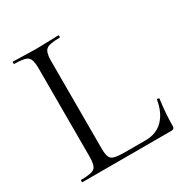

<svg xmlns="http://www.w3.org/2000/svg" viewBox="-148 -744 829 862"><g transform="rotate(-30 266.5 -312.5)"><path d="M185 -543V-85Q185 -44 199.5 -32.5Q214 -21 266 -21H374Q431 -21 465.5 -56.5Q500 -92 510 -154Q510 -155 513 -155.5Q516 -156 519 -155Q522 -154 522 -152Q512 -78 512 -15Q512 0 497 0H35Q33 0 33 -6Q33 -12 35 -12Q89 -12 104.5 -24.5Q120 -37 120 -81V-544Q120 -587 104.5 -600Q89 -613 35 -613Q33 -613 33 -619Q33 -625 35 -625Q50 -625 89 -623.5Q128 -622 152 -622Q178 -622 217 -623.5Q256 -625 270 -625Q273 -625 273 -619Q273 -613 270 -613Q216 -613 200.5 -599.5Q185 -586 185 -543Z"/></g></svg>

Font: Cormorant SC
Style: Regular
Weight: 400
Designer: Christian Thalmann (Catharsis Fonts)
Version: Version 1.000;PS 002.000;hotconv 1.0.88;makeotf.lib2.5.64775